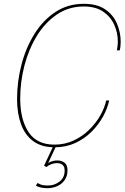

<svg xmlns="http://www.w3.org/2000/svg" viewBox="-20 -764 657 1007"><path d="M552.5 -237Q544 -196 520.5 -153Q497 -110 460.2 -73.2Q423.5 -36.5 374.8 -14Q326 8.5 266.5 8.5Q198.5 8.5 155 -23.2Q111.5 -55 90.5 -112Q69.5 -169 69.5 -244.5Q69.5 -336.5 92.8 -425.5Q116 -514.5 161 -586.5Q206 -658.5 271 -701.2Q336 -744 419.5 -744Q489 -744 531.5 -715Q574 -686 593.5 -640.2Q613 -594.5 613 -544.5Q613 -532 611.5 -518.8Q610 -505.5 608.5 -500H593Q594.5 -507 596.2 -520.2Q598 -533.5 598 -546Q598 -592 579.2 -634Q560.5 -676 521 -703Q481.5 -730 419.5 -730Q340.5 -730 278.5 -688Q216.5 -646 173.5 -576Q130.5 -506 108.2 -420.2Q86 -334.5 86 -246.5Q86 -138 129.2 -71.8Q172.5 -5.5 265.5 -5.5Q320 -5.5 366 -27Q412 -48.5 447.5 -83.2Q483 -118 506 -158.5Q529 -199 537 -237ZM280.5 77.5Q302.5 77.5 318.2 89.2Q334 101 334 129Q334 159.5 319.2 180.5Q304.5 201.5 280.5 212.2Q256.5 223 229 223Q212.5 223 199.5 220.5Q186.5 218 178.5 214.8Q170.5 211.5 168 209.5L177 195.5Q181 198.5 193.8 203.8Q206.5 209 231 209Q266 209 292.5 188.2Q319 167.5 319 130.5Q319 110 308 100.8Q297 91.5 278 91.5Q264.5 91.5 249 97.2Q233.5 103 224.5 112L211 105.5L257.5 6H272.5L227 103.5V98.5Q232.5 89 248 83.2Q263.5 77.5 280.5 77.5Z"/></svg>

Font: Epilogue Thin
Style: Italic
Weight: 250
Italic angle: -12°
Designer: Tyler Finck
Foundry: Etcetera Type Co
Version: Version 2.112